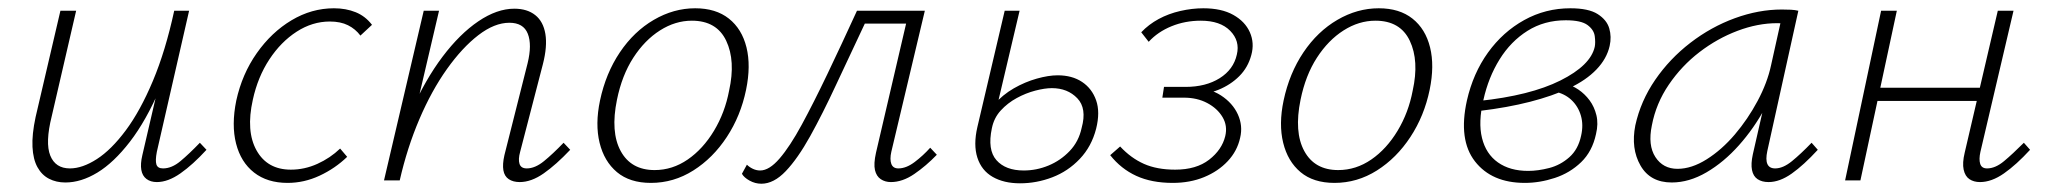

<svg xmlns="http://www.w3.org/2000/svg" viewBox="-20 -436 4954 464"><path d="M138 5Q116 5 98.5 -4Q81 -13 70.5 -32Q60 -51 58.5 -81Q57 -111 66 -153L126 -410H164L105 -155Q89 -91 101.5 -60Q114 -29 149 -29Q179 -29 214 -51.5Q249 -74 284 -121Q319 -168 349.5 -240.5Q380 -313 401 -410H425Q401 -302 367 -223Q333 -144 294 -93.5Q255 -43 215.5 -19Q176 5 138 5ZM359 4Q344 4 334 -3.5Q324 -11 321.5 -25.5Q319 -40 324 -61L405 -410H437L359 -69Q355 -48 358 -38.5Q361 -29 374 -29Q395 -29 416 -46.5Q437 -64 463 -91L479 -74Q446 -38 416 -17Q386 4 359 4Z M675 6Q626 6 594 -19Q562 -44 550.5 -89Q539 -134 551 -193Q565 -257 600.5 -307.5Q636 -358 684.5 -387Q733 -416 787 -416Q816 -416 839.5 -406.5Q863 -397 879 -376L851 -350Q839 -366 821 -375Q803 -384 777 -384Q735 -384 697 -359.5Q659 -335 631 -292.5Q603 -250 591 -195Q574 -119 600 -72.5Q626 -26 683 -26Q716 -26 747 -40Q778 -54 802 -77L819 -57Q790 -29 752.5 -11.5Q715 6 675 6Z M1236 4Q1220 4 1209.5 -3Q1199 -10 1196.5 -24.5Q1194 -39 1199 -61L1255 -283Q1266 -328 1255.5 -354.5Q1245 -381 1211 -381Q1175 -381 1136 -351Q1097 -321 1060 -269Q1023 -217 993.5 -148Q964 -79 946 0H917Q940 -91 974 -167.5Q1008 -244 1049.5 -299Q1091 -354 1136 -384.5Q1181 -415 1223 -415Q1254 -415 1273.5 -399.5Q1293 -384 1298 -354Q1303 -324 1292 -281L1237 -69Q1232 -51 1235.5 -40Q1239 -29 1253 -29Q1273 -29 1294.5 -46.5Q1316 -64 1342 -91L1358 -74Q1324 -38 1294 -17Q1264 4 1236 4ZM908 0 1004 -410H1041L945 0Z M1553 6Q1502 6 1471 -20Q1440 -46 1429 -91Q1418 -136 1430 -193Q1444 -259 1478 -309.5Q1512 -360 1560 -388Q1608 -416 1660 -416Q1710 -416 1741.5 -391Q1773 -366 1784 -321.5Q1795 -277 1783 -219Q1770 -156 1736.5 -105Q1703 -54 1655.5 -24Q1608 6 1553 6ZM1562 -25Q1605 -25 1642 -50.5Q1679 -76 1705.5 -120Q1732 -164 1742 -217Q1758 -289 1735 -337.5Q1712 -386 1652 -386Q1612 -386 1575 -362.5Q1538 -339 1510.5 -296.5Q1483 -254 1471 -195Q1455 -117 1480 -71Q1505 -25 1562 -25Z M1820 8Q1805 8 1791.5 0.5Q1778 -7 1773 -16L1785 -38Q1791 -32 1799.5 -28Q1808 -24 1817 -24Q1839 -24 1864 -53Q1889 -82 1917.5 -134.5Q1946 -187 1979.5 -257Q2013 -327 2051 -410H2193L2187 -379H2070Q2033 -301 2000.5 -231Q1968 -161 1938 -107Q1908 -53 1879 -22.5Q1850 8 1820 8ZM2133 4Q2119 4 2108.5 -3Q2098 -10 2094.5 -25Q2091 -40 2097 -67L2177 -410H2215L2134 -69Q2130 -51 2134 -40Q2138 -29 2151 -29Q2170 -29 2190.5 -44.5Q2211 -60 2228 -79L2244 -62Q2218 -35 2189.5 -15.5Q2161 4 2133 4Z M2445 7Q2406 7 2379 -8.5Q2352 -24 2342 -55Q2332 -86 2342 -129L2408 -410H2444L2377 -126Q2366 -74 2388 -49Q2410 -24 2454 -24Q2485 -24 2514 -36Q2543 -48 2565 -71Q2587 -94 2594 -127Q2607 -174 2583.5 -198.5Q2560 -223 2522 -223Q2505 -223 2482 -217Q2459 -211 2437 -199Q2415 -187 2398.5 -169Q2382 -151 2377 -126H2352Q2361 -159 2382 -183Q2403 -207 2430 -222.5Q2457 -238 2485.5 -246Q2514 -254 2536 -254Q2571 -254 2595 -238Q2619 -222 2629 -193.5Q2639 -165 2629 -125Q2618 -82 2589.5 -52Q2561 -22 2523 -7.5Q2485 7 2445 7Z M2814 6Q2763 6 2726 -11Q2689 -28 2663 -61L2687 -82Q2713 -54 2744.5 -40Q2776 -26 2820 -26Q2871 -26 2902 -50Q2933 -74 2941 -107Q2947 -132 2934.5 -153Q2922 -174 2897.5 -187Q2873 -200 2841 -200H2789L2793 -226H2845Q2894 -226 2927.5 -247Q2961 -268 2969 -304Q2977 -337 2953 -361.5Q2929 -386 2882 -386Q2844 -386 2811 -372.5Q2778 -359 2756 -335L2738 -358Q2756 -377 2780 -390Q2804 -403 2832.5 -409.5Q2861 -416 2888 -416Q2932 -416 2960.5 -400Q2989 -384 3000.5 -358Q3012 -332 3004 -303Q2996 -273 2975 -252Q2954 -231 2924.5 -219Q2895 -207 2858 -207L2860 -224Q2902 -224 2930.5 -205.5Q2959 -187 2971.5 -159.5Q2984 -132 2977 -103Q2970 -71 2947 -46.5Q2924 -22 2890 -8Q2856 6 2814 6Z M3205 6Q3154 6 3123 -20Q3092 -46 3081 -91Q3070 -136 3082 -193Q3096 -259 3130 -309.5Q3164 -360 3212 -388Q3260 -416 3312 -416Q3362 -416 3393.5 -391Q3425 -366 3436 -321.5Q3447 -277 3435 -219Q3422 -156 3388.5 -105Q3355 -54 3307.5 -24Q3260 6 3205 6ZM3214 -25Q3257 -25 3294 -50.5Q3331 -76 3357.5 -120Q3384 -164 3394 -217Q3410 -289 3387 -337.5Q3364 -386 3304 -386Q3264 -386 3227 -362.5Q3190 -339 3162.5 -296.5Q3135 -254 3123 -195Q3107 -117 3132 -71Q3157 -25 3214 -25Z M3665 6Q3585 6 3544.5 -46Q3504 -98 3525 -193Q3540 -259 3576 -309Q3612 -359 3663.5 -387.5Q3715 -416 3775 -416Q3819 -416 3841 -402Q3863 -388 3869 -367.5Q3875 -347 3870 -325Q3863 -294 3838 -268Q3813 -242 3772.5 -223Q3732 -204 3677.5 -190Q3623 -176 3556 -168L3554 -192Q3678 -205 3751 -241.5Q3824 -278 3834 -323Q3836 -333 3834 -348.5Q3832 -364 3816.5 -375.5Q3801 -387 3764 -387Q3712 -387 3671.5 -361.5Q3631 -336 3604 -292.5Q3577 -249 3565 -195Q3552 -141 3561.5 -102.5Q3571 -64 3600 -43.5Q3629 -23 3673 -23Q3697 -23 3724 -30Q3751 -37 3772.5 -56Q3794 -75 3801 -108Q3807 -134 3800.5 -156.5Q3794 -179 3777.5 -194.5Q3761 -210 3736 -215L3762 -234Q3779 -230 3794.5 -219.5Q3810 -209 3821.5 -193.5Q3833 -178 3838 -157.5Q3843 -137 3837 -112Q3828 -70 3801 -44Q3774 -18 3737.5 -6Q3701 6 3665 6Z M4020 5Q3968 5 3944.5 -36Q3921 -77 3932 -133Q3945 -192 3980 -243Q4015 -294 4065 -332.5Q4115 -371 4172.5 -392Q4230 -413 4286 -413Q4298 -413 4308 -412.5Q4318 -412 4326 -410L4251 -71Q4242 -29 4270 -29Q4289 -29 4310.5 -46.5Q4332 -64 4358 -91L4373 -74Q4339 -37 4310 -16.5Q4281 4 4254 4Q4238 4 4227.5 -3Q4217 -10 4214 -25Q4211 -40 4216 -63L4257 -243L4284 -277Q4273 -226 4246 -176Q4219 -126 4182.5 -85Q4146 -44 4104 -19.5Q4062 5 4020 5ZM4034 -28Q4068 -28 4104.5 -51Q4141 -74 4172.5 -111Q4204 -148 4227.5 -192Q4251 -236 4260 -278L4286 -395L4306 -378Q4301 -379 4292 -379.5Q4283 -380 4275 -380Q4228 -380 4179 -361.5Q4130 -343 4087 -310Q4044 -277 4013 -231.5Q3982 -186 3972 -133Q3962 -85 3980.5 -56.5Q3999 -28 4034 -28Z M4765 4Q4750 4 4739.5 -3Q4729 -10 4725.5 -26Q4722 -42 4728 -67L4808 -410H4846L4766 -69Q4762 -51 4765.5 -40Q4769 -29 4782 -29Q4802 -29 4823 -46.5Q4844 -64 4871 -91L4886 -74Q4853 -38 4823 -17Q4793 4 4765 4ZM4439 0 4526 -410H4564L4476 0ZM4497 -192 4503 -224H4788L4781 -192Z"/></svg>

Font: Ysabeau Office ExtraLight
Style: Italic
Weight: 250
Italic angle: -12°
Designer: Christian Thalmann (Catharsis Fonts)
Version: Version 2.001;gftools[0.9.30]; featfreeze: tnum,lnum,ss02